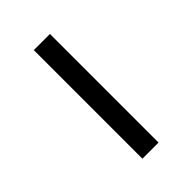

<svg xmlns="http://www.w3.org/2000/svg" viewBox="8 -865 328 328"><g transform="rotate(45 172.5 -700.5)"><path d="M303.6 -719.8V-680.8H41.2V-719.8Z"/></g></svg>

Font: Inter UI Extra Light
Style: Regular
Weight: 200
Designer: Rasmus Andersson
Foundry: rsms
Version: 3.2;8d6f07862